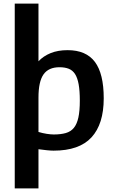

<svg xmlns="http://www.w3.org/2000/svg" viewBox="-20 -828 636 1068"><path d="M62 -808H194V-487Q221 -516 261.5 -532.5Q302 -549 356 -549Q459 -549 508 -483.5Q557 -418 557 -281Q557 -138 489 -64Q421 10 278 10Q262 10 239 7.5Q216 5 194 2V220H62ZM279 -80Q318 -80 346 -88Q374 -96 391 -117Q408 -138 416 -174.5Q424 -211 424 -268Q424 -323 417.5 -359Q411 -395 397.5 -416Q384 -437 362.5 -445.5Q341 -454 311 -454Q250 -454 222 -414Q194 -374 194 -285V-94Q217 -87 240 -83.5Q263 -80 279 -80Z"/></svg>

Font: Encode Sans Narrow
Style: SemiBold
Weight: 600
Designer: Pablo Impallari, Andres Torresi
Foundry: Pablo Impallari, Andres Torresi
Version: Version 1.000; ttfautohint (v1.00) -l 8 -r 50 -G 200 -x 14 -